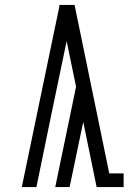

<svg xmlns="http://www.w3.org/2000/svg" viewBox="-20 -755 540 775"><path d="M68 0 220 -731 219 -735H281L421 -55H479V0H370L316 -263L261 0H203L287 -405L249 -589L185 -282L127 0Z"/></svg>

Font: Iosevka Slab Light
Style: Regular
Weight: 300
Monospace: yes
Designer: Belleve Invis
Foundry: Belleve Invis
Version: Version 11.1.0; ttfautohint (v1.8.3)